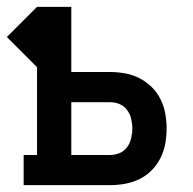

<svg xmlns="http://www.w3.org/2000/svg" viewBox="-43 -540 563 560"><path d="M26 0V-88H65V-344L-23 -432L65 -520H165V-330H278Q300 -330 322 -326Q344 -322 363.5 -312Q383 -302 399 -286.5Q415 -271 425 -251Q435 -231 439 -209Q443 -187 443 -165Q443 -143 439 -121Q435 -99 425 -79Q415 -59 399 -43Q383 -27 363.5 -17.5Q344 -8 322 -4Q300 0 278 0ZM278 -88Q292 -88 305.5 -93.5Q319 -99 327.5 -110.5Q336 -122 339.5 -136.5Q343 -151 343 -165Q343 -179 339.5 -193.5Q336 -208 327.5 -219.5Q319 -231 305.5 -236.5Q292 -242 278 -242H165V-88Z"/></svg>

Font: Iosevka Curly Slab Semibold
Style: Regular
Weight: 600
Monospace: yes
Designer: Belleve Invis
Foundry: Belleve Invis
Version: Version 22.1.2; ttfautohint (v1.8.4)